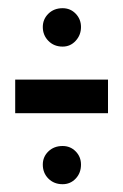

<svg xmlns="http://www.w3.org/2000/svg" viewBox="-20 -480 308 480"><path d="M18 -197H250V-281H18ZM136.5 -19.5Q156 -19.5 169.2 -33.5Q182.5 -47.5 182.5 -68.5Q182.5 -88 169.2 -101.5Q156 -115 136.5 -115Q115 -115 101 -101.5Q87 -88 87 -68.5Q87 -47.5 101 -33.5Q115 -19.5 136.5 -19.5ZM136.5 -363.5Q156 -363.5 169.2 -378Q182.5 -392.5 182.5 -412.5Q182.5 -432 169.2 -445.8Q156 -459.5 136.5 -459.5Q115 -459.5 101 -445.8Q87 -432 87 -412.5Q87 -392 101 -377.8Q115 -363.5 136.5 -363.5Z"/></svg>

Font: Anybody UltraCondensed Thin SemiBold
Style: Regular
Weight: 600
Version: Version 1.111